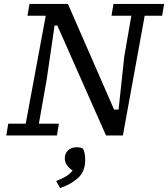

<svg xmlns="http://www.w3.org/2000/svg" viewBox="-20 -690 856 978"><path d="M548 -610 558 -670H816L806 -610H717L606 0H520L272 -560H258L218 -286L178 -60H280L270 0H12L22 -60H111L213 -610H120L130 -670H326L561 -132H584L613 -402L649 -610ZM414 124Q414 184 377 217Q340 250 286 268L266 232Q297 220 316 208.5Q335 197 350 179Q332 167 321 151Q310 135 310 116Q310 92 326.5 76Q343 60 370 60Q381 60 389.5 62Q398 64 402 66Q414 87 414 124Z"/></svg>

Font: Source Serif 4 Caption
Style: Italic
Weight: 400
Italic angle: -12°
Designer: Frank Grießhammer
Foundry: Adobe Systems Incorporated
Version: Version 4.004;hotconv 1.0.117;makeotfexe 2.5.65602